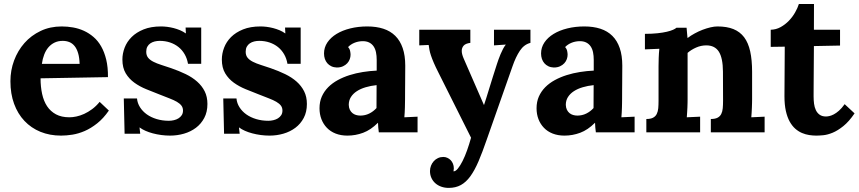

<svg xmlns="http://www.w3.org/2000/svg" viewBox="-20 -645 4186 936"><path d="M285.6 -445.8Q263.7 -445.8 246.3 -437.5Q229 -429.2 216.3 -414.6Q203.6 -399.9 195.6 -379.2Q187.5 -358.4 184.1 -333.5H368.2Q367.2 -364.3 360.8 -385.7Q354.5 -407.2 343.5 -420.7Q332.5 -434.1 317.9 -439.9Q303.2 -445.8 285.6 -445.8ZM506.3 -269 177.7 -263.2Q177.7 -222.2 185.3 -187.3Q192.9 -152.3 209.5 -127.2Q226.1 -102.1 252.9 -87.6Q279.8 -73.2 318.8 -73.2Q334 -73.2 352.5 -77.1Q371.1 -81.1 390.4 -89.8Q409.7 -98.6 429.2 -113Q448.7 -127.4 465.8 -148.4L510.7 -106Q483.9 -67.4 453.6 -43.5Q423.3 -19.5 392.8 -6.3Q362.3 6.8 332.8 11.5Q303.2 16.1 277.8 16.1Q222.7 16.1 177.2 -2.4Q131.8 -21 99.1 -55.7Q66.4 -90.3 48.6 -139.2Q30.8 -188 30.8 -249Q30.8 -301.8 48.6 -349.9Q66.4 -397.9 99.1 -435.1Q131.8 -472.2 178 -494.1Q224.1 -516.1 280.8 -516.1Q308.6 -516.1 336.2 -511.2Q363.8 -506.3 388.9 -494.9Q414.1 -483.4 435.8 -464.8Q457.5 -446.3 473.1 -418.9Q488.8 -391.6 497.8 -354.5Q506.8 -317.4 506.3 -269Z M647.9 -165Q649.9 -142.1 662.6 -122.1Q675.3 -102.1 695.8 -87.4Q716.3 -72.8 743.9 -64.5Q771.5 -56.2 803.2 -56.2Q815.4 -56.2 827.9 -59.1Q840.3 -62 850.1 -68.1Q859.9 -74.2 866 -83.5Q872.1 -92.8 872.1 -106Q872.1 -120.1 864.5 -130.1Q856.9 -140.1 842.3 -148.7Q827.6 -157.2 805.9 -165.5Q784.2 -173.8 755.9 -185.1Q724.6 -197.3 692.9 -210.2Q661.1 -223.1 635.3 -241.7Q609.4 -260.3 593 -287.4Q576.7 -314.5 576.7 -355Q576.7 -383.8 587.6 -412.6Q598.6 -441.4 621.6 -464.4Q644.5 -487.3 680.2 -501.7Q715.8 -516.1 765.1 -516.1Q778.8 -516.1 794.7 -514.2Q810.5 -512.2 826.7 -508.1Q842.8 -503.9 857.9 -497.6Q873 -491.2 885.3 -482.4H886.2L884.8 -510.7H960.9V-334H896.5Q892.1 -359.9 880.1 -380.6Q868.2 -401.4 850.1 -415.8Q832 -430.2 808.8 -438Q785.6 -445.8 758.8 -445.8Q746.1 -445.8 734.1 -442.9Q722.2 -439.9 712.9 -433.6Q703.6 -427.2 698.2 -417.2Q692.9 -407.2 692.9 -392.6Q692.9 -375 702.1 -363.5Q711.4 -352.1 728 -343.8Q744.6 -335.4 766.8 -328.4Q789.1 -321.3 814.9 -312.5Q853 -299.3 885.3 -283.7Q917.5 -268.1 940.9 -247.3Q964.4 -226.6 977.8 -200Q991.2 -173.3 991.2 -138.2Q991.2 -99.1 975.8 -70.1Q960.4 -41 935.1 -22Q909.7 -2.9 877 6.6Q844.2 16.1 809.1 16.1Q787.6 16.1 766.1 13.2Q744.6 10.3 725.1 5.1Q705.6 0 689.2 -7.3Q672.9 -14.6 661.1 -23.4H660.2L663.6 6.8H587.4L583.5 -165Z M1132.8 -165Q1134.8 -142.1 1147.5 -122.1Q1160.2 -102.1 1180.7 -87.4Q1201.2 -72.8 1228.8 -64.5Q1256.3 -56.2 1288.1 -56.2Q1300.3 -56.2 1312.7 -59.1Q1325.2 -62 1335 -68.1Q1344.7 -74.2 1350.8 -83.5Q1356.9 -92.8 1356.9 -106Q1356.9 -120.1 1349.4 -130.1Q1341.8 -140.1 1327.1 -148.7Q1312.5 -157.2 1290.8 -165.5Q1269 -173.8 1240.7 -185.1Q1209.5 -197.3 1177.7 -210.2Q1146 -223.1 1120.1 -241.7Q1094.2 -260.3 1077.9 -287.4Q1061.5 -314.5 1061.5 -355Q1061.5 -383.8 1072.5 -412.6Q1083.5 -441.4 1106.4 -464.4Q1129.4 -487.3 1165 -501.7Q1200.7 -516.1 1250 -516.1Q1263.7 -516.1 1279.5 -514.2Q1295.4 -512.2 1311.5 -508.1Q1327.6 -503.9 1342.8 -497.6Q1357.9 -491.2 1370.1 -482.4H1371.1L1369.6 -510.7H1445.8V-334H1381.3Q1377 -359.9 1365 -380.6Q1353 -401.4 1335 -415.8Q1316.9 -430.2 1293.7 -438Q1270.5 -445.8 1243.7 -445.8Q1231 -445.8 1219 -442.9Q1207 -439.9 1197.8 -433.6Q1188.5 -427.2 1183.1 -417.2Q1177.7 -407.2 1177.7 -392.6Q1177.7 -375 1187 -363.5Q1196.3 -352.1 1212.9 -343.8Q1229.5 -335.4 1251.7 -328.4Q1273.9 -321.3 1299.8 -312.5Q1337.9 -299.3 1370.1 -283.7Q1402.3 -268.1 1425.8 -247.3Q1449.2 -226.6 1462.6 -200Q1476.1 -173.3 1476.1 -138.2Q1476.1 -99.1 1460.7 -70.1Q1445.3 -41 1419.9 -22Q1394.5 -2.9 1361.8 6.6Q1329.1 16.1 1293.9 16.1Q1272.5 16.1 1251 13.2Q1229.5 10.3 1210 5.1Q1190.4 0 1174.1 -7.3Q1157.7 -14.6 1146 -23.4H1145L1148.4 6.8H1072.3L1068.4 -165Z M1815.9 -230Q1787.6 -227.1 1762.7 -219.7Q1737.8 -212.4 1719.5 -200.4Q1701.2 -188.5 1690.7 -171.9Q1680.2 -155.3 1680.2 -133.8Q1680.7 -119.6 1685.5 -109.9Q1690.4 -100.1 1698 -93.8Q1705.6 -87.4 1715.6 -84.5Q1725.6 -81.5 1736.3 -81.5Q1759.8 -81.5 1779.8 -91.3Q1799.8 -101.1 1815.4 -118.2ZM1559.6 -384.3Q1559.6 -413.6 1575.9 -438Q1592.3 -462.4 1620.8 -479.7Q1649.4 -497.1 1688 -506.6Q1726.6 -516.1 1770.5 -516.1Q1814.5 -516.1 1848.9 -504.9Q1883.3 -493.7 1907 -470.2Q1930.7 -446.8 1943.1 -410.6Q1955.6 -374.5 1955.6 -324.7Q1955.6 -299.3 1955.3 -280Q1955.1 -260.7 1955.1 -242.9Q1955.1 -225.1 1954.8 -205.6Q1954.6 -186 1954.6 -160.6Q1954.6 -153.3 1954.3 -143.1Q1954.1 -132.8 1953.9 -121.1Q1953.6 -109.4 1952.9 -96.9Q1952.1 -84.5 1951.2 -73.2L2015.6 -76.2V0H1826.7Q1824.7 -14.2 1824 -23.7Q1823.2 -33.2 1822.8 -45.9H1821.8Q1787.6 -11.7 1750.5 2.2Q1713.4 16.1 1673.8 16.1Q1641.6 16.1 1616.2 6.1Q1590.8 -3.9 1573.5 -22Q1556.2 -40 1546.9 -64.2Q1537.6 -88.4 1537.6 -117.2Q1537.6 -148.9 1548.8 -174.3Q1560.1 -199.7 1579.8 -219.7Q1599.6 -239.7 1626.5 -254.4Q1653.3 -269 1684.3 -278.8Q1715.3 -288.6 1749 -293.9Q1782.7 -299.3 1816.4 -300.8V-353Q1816.4 -373 1813 -389.9Q1809.6 -406.7 1801.3 -418.9Q1793 -431.2 1779.3 -438Q1765.6 -444.8 1745.1 -444.3Q1724.6 -443.4 1707 -436Q1689.5 -428.7 1676.8 -415.5Q1684.6 -407.2 1686.8 -396.5Q1689 -385.7 1689 -378.4Q1689 -367.7 1685.1 -356.7Q1681.2 -345.7 1672.9 -336.7Q1664.6 -327.6 1651.9 -321.8Q1639.2 -315.9 1621.6 -315.9Q1606.9 -316.4 1595.2 -322Q1583.5 -327.6 1575.7 -336.7Q1567.9 -345.7 1563.7 -357.9Q1559.6 -370.1 1559.6 -384.3Z M2339.8 -133.8Q2344.2 -146.5 2350.6 -167Q2356.9 -187.5 2365 -213.6Q2373 -239.7 2382.6 -270.3Q2392.1 -300.8 2402.8 -333.5Q2405.8 -342.8 2410.2 -355.2Q2414.6 -367.7 2420.2 -380.9Q2425.8 -394 2432.1 -406.2Q2438.5 -418.5 2445.3 -426.8V-427.7L2388.2 -423.8V-500H2565.9V-436Q2534.7 -428.2 2514.4 -397.7Q2494.1 -367.2 2478.5 -321.8L2353 35.2Q2332 96.2 2313 140.9Q2293.9 185.5 2272.9 214.4Q2252 243.2 2226.6 257.1Q2201.2 271 2167.5 271Q2147.9 271 2131.3 265.1Q2114.7 259.3 2102.5 248.5Q2090.3 237.8 2083.3 222.7Q2076.2 207.5 2076.2 189Q2076.2 175.3 2081.1 162.8Q2085.9 150.4 2094.5 140.9Q2103 131.3 2115 125.7Q2127 120.1 2141.1 120.1Q2151.4 120.1 2160.6 124.3Q2169.9 128.4 2177 135.7Q2184.1 143.1 2188.2 153.3Q2192.4 163.6 2192.4 175.8Q2192.4 182.1 2190.9 189.5V190.4Q2201.2 190.4 2212.4 176.5Q2223.6 162.6 2235.1 139.9Q2246.6 117.2 2257.1 87.6Q2267.6 58.1 2276.4 26.4L2117.7 -290.5Q2103.5 -318.4 2094.7 -338.9Q2085.9 -359.4 2080.8 -374.8Q2075.7 -390.1 2073.5 -402.3Q2071.3 -414.6 2069.8 -425.8L2023.9 -423.8V-500H2272.9V-436Q2249.5 -433.1 2240.2 -422.4Q2231 -411.6 2231 -397Q2231 -387.7 2233.9 -377.7Q2236.8 -367.7 2241.2 -357.9L2338.9 -133.8Z M2874 -230Q2845.7 -227.1 2820.8 -219.7Q2795.9 -212.4 2777.6 -200.4Q2759.3 -188.5 2748.8 -171.9Q2738.3 -155.3 2738.3 -133.8Q2738.8 -119.6 2743.7 -109.9Q2748.5 -100.1 2756.1 -93.8Q2763.7 -87.4 2773.7 -84.5Q2783.7 -81.5 2794.4 -81.5Q2817.9 -81.5 2837.9 -91.3Q2857.9 -101.1 2873.5 -118.2ZM2617.7 -384.3Q2617.7 -413.6 2634 -438Q2650.4 -462.4 2679 -479.7Q2707.5 -497.1 2746.1 -506.6Q2784.7 -516.1 2828.6 -516.1Q2872.6 -516.1 2907 -504.9Q2941.4 -493.7 2965.1 -470.2Q2988.8 -446.8 3001.2 -410.6Q3013.7 -374.5 3013.7 -324.7Q3013.7 -299.3 3013.4 -280Q3013.2 -260.7 3013.2 -242.9Q3013.2 -225.1 3012.9 -205.6Q3012.7 -186 3012.7 -160.6Q3012.7 -153.3 3012.5 -143.1Q3012.2 -132.8 3012 -121.1Q3011.7 -109.4 3011 -96.9Q3010.3 -84.5 3009.3 -73.2L3073.7 -76.2V0H2884.8Q2882.8 -14.2 2882.1 -23.7Q2881.3 -33.2 2880.9 -45.9H2879.9Q2845.7 -11.7 2808.6 2.2Q2771.5 16.1 2731.9 16.1Q2699.7 16.1 2674.3 6.1Q2648.9 -3.9 2631.6 -22Q2614.3 -40 2605 -64.2Q2595.7 -88.4 2595.7 -117.2Q2595.7 -148.9 2606.9 -174.3Q2618.2 -199.7 2637.9 -219.7Q2657.7 -239.7 2684.6 -254.4Q2711.4 -269 2742.4 -278.8Q2773.4 -288.6 2807.1 -293.9Q2840.8 -299.3 2874.5 -300.8V-353Q2874.5 -373 2871.1 -389.9Q2867.7 -406.7 2859.4 -418.9Q2851.1 -431.2 2837.4 -438Q2823.7 -444.8 2803.2 -444.3Q2782.7 -443.4 2765.1 -436Q2747.6 -428.7 2734.9 -415.5Q2742.7 -407.2 2744.9 -396.5Q2747.1 -385.7 2747.1 -378.4Q2747.1 -367.7 2743.2 -356.7Q2739.3 -345.7 2731 -336.7Q2722.7 -327.6 2710 -321.8Q2697.3 -315.9 2679.7 -315.9Q2665 -316.4 2653.3 -322Q2641.6 -327.6 2633.8 -336.7Q2626 -345.7 2621.8 -357.9Q2617.7 -370.1 2617.7 -384.3Z M3646.5 -160.6Q3646.5 -153.3 3646.2 -143.1Q3646 -132.8 3645.5 -121.1Q3645 -109.4 3644.3 -96.9Q3643.6 -84.5 3642.6 -73.2L3707.5 -76.2V0H3445.3V-64.9Q3466.3 -64.9 3478.3 -71.3Q3490.2 -77.6 3496.1 -89.4Q3502 -101.1 3503.4 -117.4Q3504.9 -133.8 3504.9 -153.8L3504.4 -296.4Q3503.9 -362.3 3484.4 -393.1Q3464.8 -423.8 3423.3 -423.8Q3397.5 -423.8 3373.3 -413.1Q3349.1 -402.3 3332 -387.2V-160.6Q3332 -153.3 3331.8 -143.1Q3331.5 -132.8 3331.1 -121.1Q3330.6 -109.4 3329.8 -96.9Q3329.1 -84.5 3328.1 -73.2L3393.1 -76.2V0H3130.9V-64.9Q3151.9 -64.9 3163.8 -71.3Q3175.8 -77.6 3181.6 -89.4Q3187.5 -101.1 3189 -117.4Q3190.4 -133.8 3190.4 -153.8V-322.3Q3190.4 -340.3 3191.2 -362.5Q3191.9 -384.8 3194.3 -407.2L3124 -404.3V-480Q3158.7 -480 3185.3 -482.9Q3211.9 -485.8 3230.7 -490.2Q3249.5 -494.6 3261 -499.8Q3272.5 -504.9 3277.8 -509.8H3327.1L3331.5 -460.4H3333Q3347.7 -471.7 3366.5 -481.9Q3385.3 -492.2 3405 -499.8Q3424.8 -507.3 3443.6 -511.7Q3462.4 -516.1 3477.5 -516.1Q3523.4 -516.1 3555.4 -503.2Q3587.4 -490.2 3607.7 -463.4Q3627.9 -436.5 3637.2 -394.5Q3646.5 -352.5 3646.5 -294.9Z M3737.3 -500Q3763.2 -500.5 3785.6 -512.9Q3808.1 -525.4 3825.9 -543.9Q3843.8 -562.5 3856.2 -584.5Q3868.7 -606.4 3874.5 -625.5H3948.2L3947.8 -500H4075.2V-422.9L3947.8 -420.4Q3947.3 -349.6 3947 -303Q3946.8 -256.3 3946.5 -228.3Q3946.3 -200.2 3946.3 -188.2Q3946.3 -176.3 3946.3 -174.3Q3946.3 -156.7 3948.5 -139.4Q3950.7 -122.1 3957.3 -108.2Q3963.9 -94.2 3975.8 -85.7Q3987.8 -77.1 4006.8 -77.1Q4013.2 -77.1 4022.7 -79.1Q4032.2 -81.1 4044.2 -87.2Q4056.2 -93.3 4069.8 -105.2Q4083.5 -117.2 4097.7 -137.2L4146 -92.3Q4118.7 -52.2 4091.3 -30.3Q4064 -8.3 4039.1 2Q4014.2 12.2 3993.7 14.2Q3973.1 16.1 3959.5 16.1Q3942.9 16.1 3925 13.4Q3907.2 10.7 3889.9 3.4Q3872.6 -3.9 3857.2 -17.3Q3841.8 -30.8 3829.8 -52.2Q3817.9 -73.7 3811 -104.2Q3804.2 -134.8 3804.2 -176.3L3805.7 -417.5L3737.3 -416.5Z"/></svg>

Font: DimaFred
Style: Bold
Weight: 800
Designer: R.Balvardi
Foundry: R.Balvardi (r.balvardi@gmail.com)
Version: Version 1.00;August 2, 2018;FontCreator 11.5.0.2427 64-bit